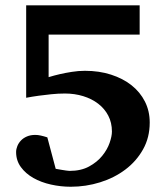

<svg xmlns="http://www.w3.org/2000/svg" viewBox="-20 -691 627 727"><path d="M546.9 -227.1Q546.9 -170.4 521.7 -125.5Q496.6 -80.6 454.8 -49.1Q413.1 -17.6 359.1 -0.7Q305.2 16.1 248 16.1Q210 16.1 172.9 7.8Q135.7 -0.5 106.4 -17.1Q77.1 -33.7 59.1 -58.3Q41 -83 41 -115.2Q41 -126.5 45.7 -137.9Q50.3 -149.4 59.3 -158.9Q68.4 -168.5 82 -174.3Q95.7 -180.2 113.8 -180.2Q123.5 -180.2 134.5 -177.7Q145.5 -175.3 159.2 -170.9L190.9 -51.8Q203.1 -49.8 213.4 -47.9Q222.2 -46.4 230.7 -45.2Q239.3 -43.9 243.2 -43.9Q286.6 -43.9 317.1 -60.5Q347.7 -77.1 366.9 -100.8Q386.2 -124.5 395 -149.9Q403.8 -175.3 403.8 -192.9Q403.8 -226.6 389.9 -253.2Q376 -279.8 351.8 -298.3Q327.6 -316.9 295.2 -326.9Q262.7 -336.9 226.1 -336.9Q200.2 -336.9 174.3 -334.2Q148.4 -331.5 127 -328.6Q102.1 -325.2 79.1 -320.8V-670.9H508.8V-560.1H164.1V-398.9Q185.1 -405.3 208 -410.6Q227.5 -415 252 -418.9Q276.4 -422.9 301.8 -422.9Q355.5 -422.9 400.4 -408.4Q445.3 -394 478 -368.2Q510.7 -342.3 528.8 -306.4Q546.9 -270.5 546.9 -227.1Z"/></svg>

Font: Charis SIL Am
Style: Bold
Weight: 700
Foundry: SIL International
Version: Version 5.000